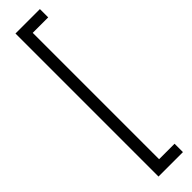

<svg xmlns="http://www.w3.org/2000/svg" viewBox="-326 -774 895 895"><g transform="rotate(-45 121.5 -326.5)"><path d="M223.1 89.8V145H62V-797.9H223.1V-743.2H121.1V89.8Z"/></g></svg>

Font: Kreadon
Style: Regular
Weight: 400
Designer: kohakuno
Foundry: StudioGnu
Version: Version 1.000;Glyphs 3.1.2 (3151)